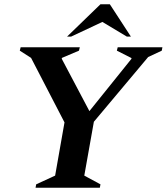

<svg xmlns="http://www.w3.org/2000/svg" viewBox="-20 -882 783 902"><path d="M147 0 150 -16 239 -57 283 -307 126 -610 73 -644 77 -660H355L351 -644L271 -610L270 -606L400 -360L597 -605L598 -609L529 -644L533 -660H743L740 -644L676 -614L421 -310L376 -57L452 -16L449 0ZM295 -710 452 -862H496L595 -710H576L461 -779L314 -710Z"/></svg>

Font: Spectral SC
Style: Bold Italic
Weight: 700
Italic angle: -10°
Designer: Jean-Baptiste Levee
Foundry: Production Type
Version: Version 2.001